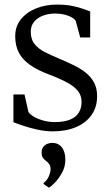

<svg xmlns="http://www.w3.org/2000/svg" viewBox="-20 -576 494 858"><path d="M216 11Q183.5 11 148.8 3.5Q114 -4 84.8 -13.8Q55.5 -23.5 40 -30V-154H89.5L107 -76Q112.5 -66 130.2 -55.2Q148 -44.5 172.8 -37.5Q197.5 -30.5 224.5 -30.5Q266 -30.5 292.5 -41.2Q319 -52 331.8 -72.2Q344.5 -92.5 344.5 -120.5Q344.5 -149 328.2 -169.5Q312 -190 279.5 -207.5Q247 -225 198 -243.5Q147.5 -262.5 114 -286Q80.5 -309.5 64.2 -340.8Q48 -372 48 -414Q48 -458.5 73.8 -490.2Q99.5 -522 142 -538.8Q184.5 -555.5 234 -555.5Q273.5 -555.5 303 -549.5Q332.5 -543.5 352.5 -536Q372.5 -528.5 383 -525V-408.5H338.5L318.5 -482Q313.5 -491 300.5 -498.5Q287.5 -506 268.5 -510.8Q249.5 -515.5 227 -515.5Q196.5 -515.5 171.8 -506Q147 -496.5 132.2 -478.5Q117.5 -460.5 117.5 -434.5Q117.5 -399.5 135.5 -378Q153.5 -356.5 182.2 -342.2Q211 -328 243 -314.5Q276 -300.5 306.5 -286Q337 -271.5 361.2 -252.8Q385.5 -234 399.8 -208.2Q414 -182.5 414 -146Q414 -97.5 389.2 -62.2Q364.5 -27 319.8 -8Q275 11 216 11ZM272 137.5Q272 169.5 257 196.2Q242 223 224.8 240.5Q207.5 258 199.5 262.5H198.5L175 246.5V241Q189.5 231.5 197.8 212.8Q206 194 206 180Q206 166.5 200.2 157.8Q194.5 149 185 142.5Q177.5 137 171.8 129Q166 121 166 106Q166 89.5 173.8 80Q181.5 70.5 192.2 66.5Q203 62.5 211.5 62.5H214Q240.5 62.5 256.2 82.2Q272 102 272 137.5Z"/></svg>

Font: Merriweather 48pt Light
Style: Regular
Weight: 300
Version: Version 2.100